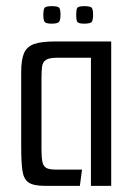

<svg xmlns="http://www.w3.org/2000/svg" viewBox="-20 -605 436 625"><path d="M126 0Q89 0 73 -11Q57 -22 53 -49.5Q49 -77 49 -128V-371Q49 -410 58 -431.5Q67 -453 90.5 -461.5Q114 -470 159 -470H342V0H276V-417H165Q140 -417 129.5 -410Q119 -403 117 -388.5Q115 -374 115 -348V-121Q115 -93 118 -78.5Q121 -64 130.5 -58.5Q140 -53 160 -53H247L240 0ZM254 -528Q234 -528 231 -535Q228 -542 228 -556Q228 -572 231 -578.5Q234 -585 254 -585Q276 -585 279.5 -578.5Q283 -572 283 -556Q283 -542 279.5 -535Q276 -528 254 -528ZM148 -528Q128 -528 124.5 -535Q121 -542 121 -556Q121 -572 124.5 -578.5Q128 -585 148 -585Q170 -585 173.5 -578.5Q177 -572 177 -556Q177 -542 173 -535Q169 -528 148 -528Z"/></svg>

Font: Smooch Sans Thin Medium
Style: Regular
Weight: 500
Version: Version 1.010